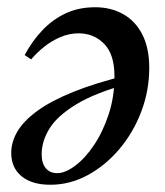

<svg xmlns="http://www.w3.org/2000/svg" viewBox="-20 -496 456 530"><path d="M119 14Q68 14 39.5 -9.5Q11 -33 11 -74Q11 -104 28 -133Q45 -162 82.5 -189.5Q120 -217 181.5 -242Q243 -267 333 -289L335 -265Q243 -240 190.5 -208Q138 -176 116.5 -141Q95 -106 95 -70Q95 -45 106.5 -31.5Q118 -18 138 -18Q160 -18 187.5 -38.5Q215 -59 239.5 -95.5Q264 -132 280 -180.5Q296 -229 296 -285Q296 -346 267.5 -375Q239 -404 197 -404Q171 -404 146.5 -393.5Q122 -383 101.5 -366.5Q81 -350 66 -332L48 -344Q69 -383 97 -412.5Q125 -442 161 -459Q197 -476 243 -476Q286 -476 320 -457Q354 -438 373 -400.5Q392 -363 392 -309Q392 -246 370 -188Q348 -130 309.5 -84.5Q271 -39 222 -12.5Q173 14 119 14Z"/></svg>

Font: Source Serif 4 48pt SemiBold
Style: Italic
Weight: 600
Italic angle: -12°
Designer: Frank Grießhammer
Foundry: Adobe Systems Incorporated
Version: Version 4.004;hotconv 1.0.116;makeotfexe 2.5.65601